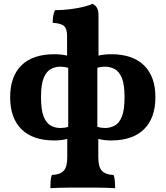

<svg xmlns="http://www.w3.org/2000/svg" viewBox="-20 -737 864 1002"><path d="M264 -4Q151 -4 92 -62.5Q33 -121 33 -230Q33 -338 92 -396Q151 -454 264 -454Q298 -454 330 -447V-551Q330 -584 316 -599.5Q302 -615 255 -618Q255 -635 257.5 -652.5Q260 -670 267 -684Q308 -684 347 -689Q386 -694 416.5 -701.5Q447 -709 462 -717Q477 -711 485.5 -697Q494 -683 494 -659V-447Q525 -454 560 -454Q672 -454 731.5 -396Q791 -338 791 -230Q791 -121 731.5 -62.5Q672 -4 560 -4Q524 -4 493 -12V85Q493 135 512.5 155Q532 175 573 176Q578 190 579.5 209Q581 228 581 245Q563 244 534 243Q505 242 473 242Q441 242 412 242Q383 242 350.5 242Q318 242 289.5 243Q261 244 243 245Q243 228 244 209Q245 190 251 176Q292 175 311.5 155Q331 135 331 85V-12Q299 -4 264 -4ZM194 -230Q194 -163 208 -128.5Q222 -94 245 -81.5Q268 -69 295 -69Q317 -69 336 -75V-383Q315 -389 295 -389Q268 -389 245 -376.5Q222 -364 208 -330Q194 -296 194 -230ZM528 -389Q506 -389 488 -383V-75Q508 -69 528 -69Q555 -69 578.5 -81.5Q602 -94 616 -128.5Q630 -163 630 -230Q630 -296 616 -330Q602 -364 578.5 -376.5Q555 -389 528 -389Z"/></svg>

Font: Vollkorn ExtraBold
Style: Regular
Weight: 800
Designer: Friedrich Althausen
Foundry: Friedrich Althausen
Version: Version 5.000; ttfautohint (v1.8.3)